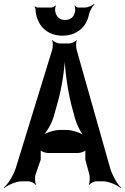

<svg xmlns="http://www.w3.org/2000/svg" viewBox="-55 -935 644 990"><path d="M385 -112 406 -34C409 -21 408 7 403 16L406 18C411 10 430 0 441 0H477C506 0 549 19 568 35L569 32C550 15 524 -31 513 -68L340 -679C337 -691 336 -718 341 -726L339 -728C334 -720 313 -711 303 -711H252C242 -711 221 -720 216 -728L213 -726C219 -718 218 -691 214 -678L26 -67C14 -31 -14 15 -35 32L-33 35C-15 19 28 0 57 0H93C104 0 123 10 128 18L131 16C125 7 124 -21 128 -34L155 -112V-164L152 -162C157 -153 182 -146 194 -146H346C358 -146 383 -153 388 -162L385 -164ZM221 -331 240 -398C265 -482 281 -597 281 -664H277C277 -597 291 -482 312 -398L330 -331C339 -295 363 -247 381 -230L382 -234C363 -250 317 -265 287 -265H255C225 -265 178 -250 159 -234L162 -231C182 -247 210 -295 221 -331ZM281 -832C254 -832 235 -847 230 -876C228 -884 230 -900 233 -905L230 -907C227 -902 216 -896 208 -896H141C136 -896 128 -900 125 -902L123 -899C125 -897 128 -891 128 -886C129 -869 132 -852 138 -838C157 -784 204 -751 268 -751C289 -751 309 -755 326 -762C363 -778 394 -809 404 -861C408 -880 422 -903 432 -912L431 -915C421 -906 397 -896 382 -896H349C343 -896 334 -902 332 -907L329 -905C332 -900 334 -884 332 -876C327 -847 308 -832 281 -832Z"/></svg>

Font: Asimov
Style: EdgeExtreme
Weight: 500
Designer: Google
Version: Version 2.000980: 2014